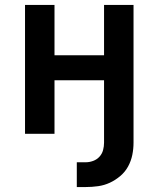

<svg xmlns="http://www.w3.org/2000/svg" viewBox="-20 -540 640 775"><path d="M290 215V115H326Q341 115 356 109.5Q371 104 381.5 92.5Q392 81 396 66Q400 51 400 36V-216H200V0H81V-520H200V-317H400V-520H519V36Q519 61 514 85.5Q509 110 497 132Q485 154 465.5 170.5Q446 187 423.5 197.5Q401 208 376 211.5Q351 215 326 215Z"/></svg>

Font: Iosevka Fixed Extended
Style: Bold
Weight: 700
Width: 7
Monospace: yes
Designer: Belleve Invis
Foundry: Belleve Invis
Version: Version 24.1.1; ttfautohint (v1.8.4)